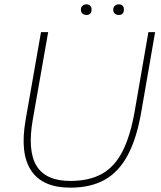

<svg xmlns="http://www.w3.org/2000/svg" viewBox="-20 -858 741 885"><path d="M664 -710H695L632 -347Q611 -222 569.5 -144Q528 -66 463 -29.5Q398 7 304 7Q176 7 123.5 -72Q71 -151 98 -305L169 -710H202L131 -306Q106 -163 148.5 -93.5Q191 -24 304 -24Q391 -24 449.5 -56.5Q508 -89 544.5 -160Q581 -231 601 -346ZM527 -789Q517 -789 509.5 -795Q502 -801 502 -814Q502 -825 509.5 -831.5Q517 -838 527 -838Q551 -838 551 -814Q551 -789 527 -789ZM379 -789Q368 -789 360.5 -795Q353 -801 353 -814Q353 -825 360.5 -831.5Q368 -838 379 -838Q389 -838 395.5 -831.5Q402 -825 402 -814Q402 -801 395.5 -795Q389 -789 379 -789Z"/></svg>

Font: Livvic Thin
Style: Italic
Weight: 250
Italic angle: -10°
Designer: Jacques Le Bailly, Baron von Fonthausen
Version: Version 1.001; ttfautohint (v1.8.2)